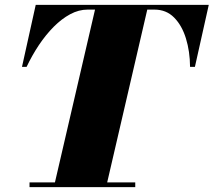

<svg xmlns="http://www.w3.org/2000/svg" viewBox="-20 -770 879 790"><path d="M201.5 0 375.5 -750H590.5L416.5 0ZM101.5 0V-19.5H536.5V0ZM70.5 -495 127 -750H839L782 -495H762Q761.5 -558.5 745 -612Q728.5 -665.5 696.2 -698Q664 -730.5 615.5 -730.5H340.5Q304 -730.5 268.8 -711.5Q233.5 -692.5 201 -659.8Q168.5 -627 140.2 -584.8Q112 -542.5 89.5 -495Z"/></svg>

Font: Bodoni Moda 11pt Black
Style: Italic
Weight: 900
Italic angle: -13°
Designer: Owen Earl
Foundry: indestructible type
Version: Version 2.004